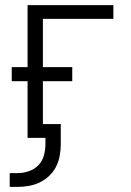

<svg xmlns="http://www.w3.org/2000/svg" viewBox="-20 -540 515 752"><path d="M49 192H18V138H49Q71 138 93 130.5Q115 123 130.5 107Q146 91 152 68.5Q158 46 158 24V0H88V-222H26V-277H88V-520H424V-466H148V-277H263V-222H148V-54H218V24Q218 47 214 69.5Q210 92 200 112Q190 132 173.5 148Q157 164 136.5 174Q116 184 93.5 188Q71 192 49 192Z"/></svg>

Font: Iosevka QP Light
Style: Regular
Weight: 300
Designer: Belleve Invis
Foundry: Belleve Invis
Version: Version 20.0.0; ttfautohint (v1.8.4)